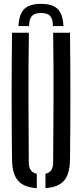

<svg xmlns="http://www.w3.org/2000/svg" viewBox="-20 -970 426 997"><path d="M42.5 -140Q38.5 -470 42.5 -800H130Q127.5 -635.5 127.8 -462.8Q128 -290 129.5 -125.5Q129.5 -76.5 171 -67.5V7Q103 2.5 73.2 -32.2Q43.5 -67 42.5 -140ZM216 7V-67.5Q256 -76.5 256 -125.5Q257.5 -290 258 -462.8Q258.5 -635.5 256 -800H343.5Q347.5 -470 343.5 -140Q342.5 -67 312.8 -32.2Q283 2.5 216 7ZM193 -950Q133 -950 106 -923.2Q79 -896.5 76 -834.5H131Q131.5 -871 145.5 -886.8Q159.5 -902.5 193 -902.5Q226.5 -902.5 240.5 -886.8Q254.5 -871 255 -834.5H309.5Q306.5 -896.5 279.5 -923.2Q252.5 -950 193 -950Z"/></svg>

Font: Big Shoulders Stencil Display SemiBold
Style: Regular
Weight: 600
Designer: Patric King
Foundry: XO Type Co
Version: Version 1.000